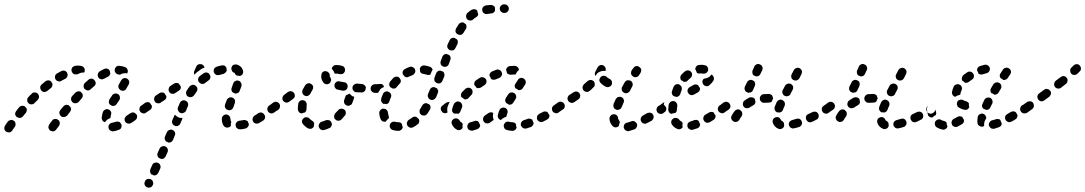

<svg xmlns="http://www.w3.org/2000/svg" viewBox="-40 -581 5025 889"><path d="M32 -7Q32 -13 28 -19Q25 -20 23 -22Q22 -23 21 -24Q15 -27 8 -25Q0 -23 -4 -18Q-12 -7 -17 1Q-21 8 -20 16Q-18 24 -11 29Q-4 33 4 32Q12 30 17 23Q21 16 29 6Q33 0 32 -7ZM237 -11Q237 -17 233 -23Q230 -24 228 -26Q227 -27 225 -29Q223 -30 220 -30Q217 -31 214 -30Q210 -30 207 -28Q203 -26 201 -22L188 -5Q186 -2 185 2Q184 6 184 10Q185 14 187 17Q189 21 192 23Q199 28 207 27Q215 26 220 19L233 2Q237 -4 237 -11ZM521 11Q524 4 523 -3Q522 -4 522 -5Q519 -8 518 -12Q516 -14 515 -15Q513 -16 511 -17Q508 -18 504 -18Q500 -19 496 -17Q487 -14 481 -13Q477 -13 473 -11Q470 -9 467 -6Q464 -3 463 1Q462 5 462 9Q463 17 469 22Q476 28 484 27Q496 26 510 20Q518 18 521 11ZM594 -35Q596 -41 594 -48Q592 -50 591 -52Q589 -53 588 -55Q586 -57 584 -58Q581 -60 579 -60Q575 -61 571 -60Q567 -59 564 -57Q554 -50 546 -45Q543 -43 541 -39Q538 -36 537 -32Q537 -28 537 -24Q538 -21 540 -17Q545 -10 553 -9Q561 -7 568 -12Q576 -17 586 -24Q592 -28 594 -35ZM432 -29Q430 -33 431 -37Q432 -48 436 -61Q437 -65 440 -68Q442 -71 446 -73Q449 -75 453 -76Q457 -76 461 -75Q469 -72 473 -65Q477 -58 474 -50Q472 -41 471 -34Q467 -33 463 -31Q455 -27 450 -20Q448 -18 446 -15Q443 -16 440 -18Q437 -19 435 -22Q433 -25 432 -29ZM84 -71Q85 -78 80 -83Q78 -85 76 -87Q75 -88 74 -89Q68 -92 61 -91Q54 -90 49 -85Q42 -76 35 -67Q30 -61 30 -53Q31 -45 38 -39Q41 -37 45 -36Q48 -35 52 -35Q56 -35 60 -37Q63 -39 66 -42Q73 -50 80 -59Q84 -64 84 -71ZM289 -75Q289 -82 285 -87Q283 -89 280 -91Q279 -92 278 -94Q275 -95 272 -95Q270 -96 267 -96Q263 -95 259 -93Q256 -91 253 -88L240 -72Q234 -65 235 -57Q236 -49 242 -43Q249 -38 257 -39Q265 -40 271 -46L284 -63Q288 -68 289 -75ZM647 -74Q648 -82 643 -88Q641 -92 638 -94Q634 -96 630 -97Q627 -97 623 -97Q619 -96 616 -93L614 -92Q607 -88 606 -79Q604 -71 609 -64Q611 -61 615 -59Q618 -57 622 -56Q626 -56 630 -56Q634 -57 637 -60L638 -61Q645 -65 647 -74ZM467 -121 479 -139Q483 -146 492 -148Q500 -149 507 -145Q514 -140 515 -132Q517 -124 512 -117L500 -99Q497 -94 491 -92Q485 -89 479 -91Q475 -94 470 -96Q464 -101 464 -108Q463 -115 467 -121ZM139 -126Q141 -129 141 -133Q141 -136 140 -138Q139 -141 138 -143Q136 -145 134 -148Q133 -149 132 -150Q130 -151 127 -152Q124 -153 121 -153Q117 -153 113 -152Q109 -150 107 -147Q99 -140 91 -131Q88 -128 87 -125Q86 -121 86 -117Q86 -113 87 -109Q89 -106 92 -103Q95 -100 98 -99Q102 -97 106 -98Q110 -98 114 -99Q117 -101 120 -104Q128 -112 135 -119Q138 -122 139 -126ZM342 -132Q344 -135 343 -139Q343 -142 343 -144Q342 -147 340 -149Q338 -151 336 -153Q335 -155 334 -156Q328 -159 321 -158Q314 -157 309 -152Q301 -144 294 -136Q291 -133 290 -129Q289 -125 289 -121Q289 -117 291 -114Q293 -110 295 -108Q302 -102 310 -103Q318 -103 324 -109Q331 -117 338 -125Q341 -128 342 -132ZM202 -184Q204 -190 202 -196Q199 -199 197 -203Q197 -203 197 -204Q191 -209 184 -209Q176 -209 171 -205Q162 -198 153 -190Q147 -185 146 -177Q146 -169 151 -162Q156 -156 165 -155Q173 -155 179 -160Q187 -167 195 -173Q201 -177 202 -184ZM521 -209Q525 -216 533 -219Q541 -221 548 -217Q552 -215 554 -212Q557 -209 558 -205Q559 -201 558 -197Q558 -193 556 -190Q551 -180 545 -171Q542 -164 535 -162Q529 -159 522 -162Q521 -163 519 -163Q516 -165 514 -167Q509 -171 508 -178Q507 -185 511 -191Q516 -200 521 -209ZM401 -188Q403 -191 403 -195Q403 -198 403 -200Q402 -202 401 -204Q398 -208 396 -212Q396 -212 395 -212Q390 -217 383 -217Q375 -217 370 -212Q362 -205 353 -197Q350 -194 349 -191Q347 -187 347 -183Q347 -179 348 -175Q349 -172 352 -169Q358 -163 366 -162Q374 -162 380 -168Q388 -175 396 -182Q399 -184 401 -188ZM262 -216Q266 -218 268 -221Q271 -224 272 -228Q273 -230 273 -232Q273 -234 273 -237Q271 -241 270 -246Q265 -252 258 -254Q251 -255 244 -252Q236 -248 226 -242L224 -241Q217 -237 215 -229Q213 -221 217 -214Q221 -207 229 -205Q237 -202 244 -206L246 -208Q254 -212 262 -216ZM443 -217Q439 -215 435 -214Q431 -213 428 -214Q424 -215 420 -217Q417 -220 415 -223Q411 -230 413 -238Q415 -246 422 -251Q433 -257 443 -262Q450 -265 457 -263Q464 -261 468 -254Q469 -249 470 -244Q471 -243 471 -241Q470 -236 467 -232Q464 -228 460 -226Q452 -222 443 -217ZM496 -243Q490 -250 491 -258Q492 -266 498 -272Q504 -277 513 -276Q528 -275 540 -270Q543 -269 546 -266Q549 -263 550 -259Q552 -256 552 -252Q552 -248 550 -244Q550 -243 550 -242Q549 -241 549 -241Q546 -241 544 -242Q535 -243 526 -240Q521 -239 516 -235Q513 -236 509 -236Q501 -237 496 -243ZM299 -240Q293 -245 291 -253Q290 -261 294 -268Q299 -274 307 -276Q325 -279 338 -275Q346 -273 350 -266Q354 -259 352 -251Q351 -249 351 -247Q350 -246 349 -245Q345 -245 341 -245Q332 -244 325 -240Q322 -239 320 -237Q318 -237 314 -237Q306 -235 299 -240Z M630 275Q633 283 641 286Q644 288 648 288Q652 288 656 287Q660 285 663 283Q666 280 667 276L668 275Q671 268 668 260Q665 252 658 249Q650 246 642 248Q634 251 631 259V260Q627 267 630 275ZM655 210Q655 206 656 203L665 183Q668 175 676 173Q684 170 691 173Q699 176 702 184Q705 192 702 199L693 219Q690 225 684 229Q678 232 671 231Q669 229 667 228Q664 227 662 227Q660 225 658 223Q657 221 656 218Q654 214 655 210ZM690 127 699 107Q702 100 710 97Q718 94 725 97Q733 100 736 108Q739 116 736 123L727 143Q724 149 718 153Q712 156 705 155Q703 153 701 152Q698 151 696 151Q691 146 689 140Q687 133 690 127ZM724 51 733 31Q735 28 737 25Q740 22 744 21Q748 19 752 19Q756 19 759 21Q767 24 770 32Q773 40 769 47L761 67Q758 73 752 77Q746 80 739 79Q737 77 735 76Q732 75 730 75Q725 70 723 64Q721 57 724 51ZM1108 6Q1113 0 1112 -8Q1109 -12 1108 -18Q1107 -19 1106 -20Q1104 -21 1103 -22Q1100 -24 1096 -25Q1092 -26 1088 -25Q1079 -23 1069 -22Q1060 -21 1055 -14Q1050 -8 1051 0Q1052 4 1053 8Q1055 11 1059 14Q1062 16 1065 17Q1069 18 1073 18Q1085 17 1097 14Q1104 12 1108 6ZM1017 9Q1013 10 1009 10Q1005 9 1002 7Q998 5 996 2Q987 -11 987 -31Q987 -39 993 -45Q999 -51 1007 -51Q1011 -51 1015 -49Q1018 -47 1021 -45Q1024 -42 1025 -38Q1027 -34 1027 -30Q1027 -27 1028 -24Q1028 -22 1028 -22Q1029 -21 1030 -19Q1031 -18 1031 -17Q1030 -15 1030 -13Q1028 -6 1029 2Q1028 3 1027 4Q1025 5 1024 6Q1021 9 1017 9ZM758 -25 767 -45Q768 -46 768 -47Q769 -49 770 -50Q772 -48 774 -46Q780 -40 788 -37Q795 -34 803 -35Q804 -35 805 -35Q805 -33 804 -31Q804 -30 803 -28L795 -9Q793 -5 790 -2Q787 0 783 2Q781 3 778 3Q776 3 773 3Q771 2 769 1Q766 -1 764 -1Q759 -6 757 -12Q755 -19 758 -25ZM1187 -34Q1189 -41 1186 -47Q1184 -49 1183 -51Q1182 -53 1180 -55Q1178 -57 1176 -58Q1174 -59 1171 -60Q1167 -60 1163 -60Q1159 -59 1156 -57Q1147 -50 1139 -46Q1136 -44 1133 -40Q1131 -37 1130 -33Q1129 -30 1129 -26Q1130 -22 1132 -18Q1134 -15 1137 -12Q1140 -10 1144 -9Q1148 -8 1152 -9Q1156 -9 1159 -11Q1168 -16 1179 -23Q1185 -27 1187 -34ZM1236 -66Q1238 -70 1239 -74Q1239 -78 1239 -81Q1238 -85 1235 -89Q1231 -95 1222 -97Q1214 -98 1207 -93L1206 -92Q1203 -90 1201 -87Q1198 -83 1198 -79Q1197 -75 1198 -72Q1199 -68 1201 -64Q1206 -58 1214 -56Q1222 -55 1229 -60L1231 -61Q1234 -63 1236 -66ZM662 -81Q664 -86 663 -92Q660 -95 658 -99Q656 -102 654 -105Q649 -109 643 -108Q637 -108 632 -105L616 -93Q609 -89 607 -81Q606 -72 611 -66Q613 -62 616 -60Q620 -58 623 -57Q627 -57 631 -57Q635 -58 638 -61L655 -72Q660 -75 662 -81ZM831 -101Q830 -107 825 -111Q821 -113 817 -116Q817 -116 816 -116Q809 -118 803 -115Q796 -112 793 -105Q788 -95 784 -84Q781 -76 785 -69Q788 -61 796 -58Q804 -55 811 -59Q819 -62 822 -70Q825 -79 830 -89Q832 -95 831 -101ZM1001 -89Q1001 -93 1002 -97Q1006 -106 1010 -118Q1013 -125 1021 -129Q1028 -132 1036 -129Q1044 -126 1047 -119Q1050 -111 1047 -103Q1043 -92 1040 -83Q1038 -78 1033 -74Q1028 -71 1022 -70Q1017 -72 1011 -73Q1009 -74 1007 -77Q1004 -79 1003 -82Q1001 -85 1001 -89ZM729 -125Q731 -131 730 -137Q727 -140 725 -143Q723 -146 721 -150Q716 -153 710 -153Q704 -153 699 -150L682 -139Q675 -134 674 -126Q672 -118 677 -111Q681 -104 689 -103Q698 -101 704 -106L721 -117Q726 -120 729 -125ZM874 -167Q875 -173 871 -179Q867 -182 864 -185Q864 -186 864 -186Q858 -189 850 -188Q843 -186 838 -181Q831 -172 825 -162Q820 -155 822 -147Q823 -139 830 -134Q837 -130 845 -131Q853 -133 858 -139Q864 -148 870 -156Q874 -161 874 -167ZM796 -170Q798 -175 797 -181Q795 -184 793 -186Q790 -190 788 -194Q783 -197 777 -197Q771 -197 766 -194L749 -183Q743 -179 741 -170Q739 -162 744 -155Q748 -148 756 -147Q764 -145 771 -150L788 -161Q793 -164 796 -170ZM1040 -195Q1041 -198 1043 -201Q1046 -204 1050 -206Q1053 -208 1057 -208Q1061 -209 1065 -207Q1073 -205 1076 -197Q1080 -190 1078 -182Q1074 -173 1070 -161Q1069 -157 1066 -154Q1063 -151 1060 -150Q1057 -149 1054 -148Q1051 -148 1049 -148Q1046 -149 1044 -150Q1042 -151 1040 -152Q1034 -155 1032 -162Q1030 -169 1033 -175Q1037 -186 1040 -195ZM933 -218Q935 -223 934 -229Q931 -234 929 -239Q927 -241 924 -243Q921 -244 918 -245Q914 -246 910 -245Q906 -244 903 -242Q893 -235 884 -228Q881 -225 879 -222Q878 -218 877 -214Q877 -210 878 -207Q879 -203 882 -200Q884 -197 888 -195Q891 -193 895 -192Q899 -192 903 -193Q907 -194 910 -197Q918 -203 926 -209Q931 -212 933 -218ZM1047 -243Q1047 -243 1045 -244Q1037 -246 1034 -253Q1030 -261 1032 -269Q1034 -277 1042 -281Q1049 -284 1057 -282Q1067 -279 1075 -272Q1082 -265 1085 -255Q1086 -252 1086 -248Q1086 -244 1084 -240Q1083 -236 1080 -234Q1077 -231 1073 -230Q1072 -230 1072 -229Q1071 -229 1071 -229Q1064 -231 1057 -231Q1054 -233 1051 -235Q1049 -238 1047 -242Q1047 -243 1047 -243ZM1009 -266Q1006 -273 1000 -277Q993 -280 986 -278Q974 -276 963 -272Q955 -269 951 -262Q948 -254 950 -247Q952 -243 954 -240Q957 -237 960 -235Q964 -233 968 -233Q972 -233 976 -234Q985 -237 995 -239Q1000 -241 1004 -245Q1008 -249 1010 -254Q1009 -257 1009 -259Q1009 -263 1009 -266ZM860 -253 869 -273Q870 -276 873 -279Q876 -282 880 -283Q884 -285 888 -284Q892 -284 895 -283Q899 -281 902 -278Q904 -275 906 -272Q906 -271 906 -269Q907 -268 907 -267Q906 -267 905 -267Q897 -265 890 -260Q880 -253 870 -245Q865 -241 861 -235Q858 -239 858 -244Q858 -249 860 -253Z M1491 8Q1494 5 1495 1Q1497 -2 1497 -6Q1496 -10 1495 -13Q1492 -17 1490 -21Q1485 -25 1479 -25Q1474 -26 1468 -24Q1459 -20 1451 -18Q1443 -16 1439 -9Q1434 -1 1436 7Q1437 10 1440 14Q1442 17 1446 19Q1449 21 1453 22Q1457 22 1461 21Q1473 18 1485 12Q1489 11 1491 8ZM1408 11Q1405 14 1401 15Q1397 16 1393 15Q1389 15 1386 13Q1373 6 1364 -5Q1358 -11 1358 -19Q1359 -28 1365 -33Q1371 -39 1379 -38Q1388 -38 1393 -32Q1399 -26 1405 -22Q1409 -20 1411 -17Q1414 -14 1415 -10Q1414 -7 1414 -4Q1413 0 1413 4Q1413 5 1413 5Q1413 5 1413 5Q1411 9 1408 11ZM1561 -60Q1561 -68 1555 -73Q1551 -75 1548 -77Q1542 -79 1536 -77Q1530 -76 1526 -71Q1519 -63 1512 -56Q1510 -53 1508 -49Q1507 -46 1507 -42Q1507 -38 1508 -34Q1510 -30 1513 -28Q1518 -22 1527 -22Q1535 -22 1541 -28Q1549 -36 1557 -46Q1562 -52 1561 -60ZM1341 -100Q1342 -108 1348 -113Q1355 -118 1363 -117Q1371 -116 1376 -110Q1381 -103 1380 -95Q1379 -85 1379 -75Q1379 -71 1377 -67Q1375 -64 1373 -61Q1372 -61 1372 -61Q1372 -60 1372 -60Q1368 -60 1363 -58Q1361 -57 1358 -56Q1350 -56 1344 -62Q1339 -68 1339 -76Q1339 -88 1341 -100ZM1256 -85Q1258 -92 1255 -98Q1254 -100 1253 -101Q1252 -103 1251 -104Q1246 -109 1238 -110Q1231 -110 1225 -106Q1214 -98 1208 -93Q1201 -89 1199 -81Q1198 -72 1203 -66Q1205 -62 1208 -60Q1212 -58 1215 -57Q1219 -57 1223 -57Q1227 -58 1230 -61Q1237 -65 1249 -73Q1255 -78 1256 -85ZM1600 -130Q1600 -131 1600 -133Q1597 -134 1593 -135Q1586 -139 1580 -146Q1579 -147 1578 -148Q1576 -147 1575 -146Q1569 -142 1562 -140Q1561 -139 1561 -139Q1561 -138 1561 -138Q1558 -128 1554 -119Q1551 -111 1554 -104Q1557 -96 1565 -93Q1569 -91 1573 -91Q1577 -91 1580 -93Q1584 -95 1587 -97Q1590 -100 1591 -104Q1596 -115 1599 -127Q1600 -128 1600 -130ZM1325 -134Q1326 -141 1323 -148Q1322 -149 1321 -151Q1320 -152 1319 -153Q1314 -158 1307 -159Q1299 -159 1293 -155L1276 -142Q1269 -137 1268 -129Q1266 -121 1271 -114Q1276 -108 1284 -106Q1292 -105 1299 -110L1317 -123Q1323 -127 1325 -134ZM1373 -186Q1378 -193 1386 -195Q1394 -197 1401 -192Q1408 -188 1410 -180Q1411 -172 1407 -165Q1401 -156 1397 -147Q1394 -142 1389 -139Q1384 -136 1377 -136Q1373 -138 1369 -139Q1362 -143 1360 -151Q1358 -158 1361 -165Q1367 -176 1373 -186ZM1714 -157Q1720 -163 1720 -171Q1720 -175 1718 -179Q1717 -182 1714 -185Q1711 -188 1708 -189Q1704 -191 1700 -191H1696Q1688 -191 1682 -185Q1676 -179 1676 -171Q1676 -167 1677 -163Q1679 -160 1682 -157Q1685 -154 1688 -153Q1692 -151 1696 -151H1700Q1708 -151 1714 -157ZM1610 -154Q1602 -154 1597 -161Q1591 -167 1592 -175Q1592 -183 1599 -189Q1605 -194 1613 -194Q1624 -193 1635 -192Q1642 -192 1647 -187Q1653 -183 1654 -176Q1653 -173 1653 -171Q1653 -170 1653 -169Q1652 -161 1646 -157Q1640 -152 1633 -153Q1621 -153 1610 -154ZM1524 -166Q1516 -167 1512 -174Q1507 -181 1509 -190Q1510 -193 1512 -197Q1515 -200 1518 -202Q1521 -204 1525 -205Q1529 -205 1533 -204Q1543 -202 1554 -200Q1557 -200 1561 -198Q1564 -196 1567 -192Q1568 -190 1569 -187Q1570 -185 1570 -182Q1570 -180 1569 -177Q1569 -176 1569 -175Q1567 -168 1561 -164Q1554 -160 1547 -161Q1535 -163 1524 -166ZM1471 -191Q1463 -192 1458 -198Q1452 -206 1449 -215Q1446 -224 1448 -234Q1449 -243 1455 -248Q1462 -253 1470 -251Q1478 -250 1483 -243Q1488 -237 1487 -229Q1487 -227 1487 -226Q1488 -225 1489 -224Q1491 -221 1492 -217Q1494 -213 1493 -209Q1493 -209 1493 -209Q1493 -209 1493 -208Q1490 -203 1488 -197Q1488 -197 1487 -196Q1487 -196 1486 -196Q1480 -190 1471 -191ZM1509 -241Q1510 -241 1512 -240Q1514 -240 1516 -240H1518Q1525 -240 1532 -238Q1540 -236 1547 -239Q1554 -243 1557 -251Q1559 -259 1556 -266Q1552 -274 1544 -276Q1532 -280 1518 -280H1516Q1508 -280 1503 -275Q1497 -270 1496 -263Q1499 -260 1501 -257Q1507 -250 1509 -241Z M1779 21Q1771 19 1767 12Q1763 5 1765 -3Q1767 -11 1774 -15Q1781 -19 1789 -17Q1797 -15 1805 -15Q1809 -15 1813 -14Q1816 -12 1819 -9Q1820 -9 1820 -8Q1821 -8 1821 -7Q1821 -6 1821 -5Q1822 2 1825 8Q1824 15 1818 20Q1812 25 1805 25Q1791 25 1779 21ZM1899 -11Q1901 -14 1901 -18Q1902 -21 1901 -24Q1900 -27 1899 -30Q1899 -30 1898 -31Q1893 -34 1889 -39Q1884 -41 1879 -41Q1873 -40 1869 -37Q1862 -31 1854 -27Q1851 -25 1848 -22Q1846 -19 1845 -15Q1843 -12 1844 -8Q1844 -4 1846 0Q1850 7 1858 10Q1866 12 1873 8Q1884 3 1893 -5Q1897 -7 1899 -11ZM1716 -56Q1715 -64 1721 -71Q1726 -77 1734 -78Q1738 -78 1742 -77Q1746 -76 1749 -73Q1752 -71 1754 -67Q1756 -64 1756 -60Q1757 -52 1759 -45Q1760 -42 1761 -39Q1761 -36 1760 -33Q1754 -29 1750 -23Q1748 -21 1747 -18Q1739 -16 1732 -19Q1725 -23 1722 -30Q1717 -43 1716 -56ZM1953 -81Q1954 -85 1953 -89Q1952 -91 1951 -94Q1949 -96 1947 -98Q1945 -98 1944 -99Q1940 -101 1936 -103Q1930 -104 1925 -102Q1919 -99 1916 -94Q1911 -85 1906 -77Q1903 -74 1903 -70Q1902 -66 1903 -62Q1903 -58 1905 -55Q1908 -51 1911 -49Q1918 -45 1926 -46Q1934 -48 1939 -55Q1945 -64 1951 -74Q1953 -77 1953 -81ZM1733 -145Q1734 -149 1737 -152Q1740 -155 1743 -156Q1747 -158 1751 -158Q1755 -158 1759 -156Q1766 -153 1770 -146Q1773 -138 1770 -130Q1766 -122 1763 -112Q1762 -109 1760 -105Q1757 -102 1754 -101Q1753 -100 1751 -99Q1750 -99 1749 -99Q1748 -99 1748 -99Q1742 -101 1735 -100Q1729 -104 1726 -110Q1723 -117 1725 -124Q1728 -135 1733 -145ZM1989 -158Q1989 -162 1987 -165Q1986 -168 1985 -170Q1983 -172 1981 -173Q1979 -174 1976 -175Q1973 -176 1970 -178Q1963 -178 1958 -175Q1952 -171 1950 -165Q1946 -155 1942 -146Q1939 -139 1942 -131Q1945 -123 1952 -120Q1956 -118 1960 -118Q1964 -118 1968 -120Q1971 -121 1974 -124Q1977 -127 1979 -130Q1983 -140 1987 -150Q1989 -154 1989 -158ZM1720 -167Q1727 -174 1735 -177Q1736 -178 1738 -178Q1736 -182 1735 -186Q1732 -190 1727 -192Q1723 -193 1718 -192Q1709 -191 1700 -191Q1696 -191 1692 -189Q1689 -188 1686 -185Q1683 -182 1681 -179Q1680 -175 1680 -171Q1680 -163 1686 -157Q1692 -151 1700 -151Q1705 -151 1711 -151Q1711 -153 1712 -154Q1715 -161 1720 -167ZM1778 -171Q1780 -171 1781 -171Q1783 -170 1784 -171Q1788 -171 1792 -173Q1795 -175 1797 -178Q1803 -186 1810 -193Q1816 -199 1816 -207Q1815 -215 1809 -221Q1803 -227 1795 -226Q1787 -226 1781 -220Q1773 -212 1766 -203Q1762 -197 1762 -190Q1762 -183 1767 -178Q1767 -177 1767 -177Q1773 -175 1778 -171ZM2018 -235Q2018 -239 2016 -243Q2015 -245 2014 -247Q2012 -248 2010 -250Q2007 -251 2004 -252Q2001 -253 1999 -254Q1992 -255 1987 -251Q1981 -247 1979 -241L1972 -222Q1970 -218 1971 -214Q1971 -210 1972 -206Q1974 -203 1977 -200Q1980 -197 1984 -196Q1991 -193 1999 -196Q2006 -200 2009 -208L2017 -227Q2018 -231 2018 -235ZM1856 -271Q1864 -274 1871 -270Q1879 -267 1882 -259Q1883 -255 1883 -251Q1883 -247 1881 -244Q1879 -240 1877 -238Q1874 -235 1870 -233Q1862 -230 1853 -226Q1848 -223 1843 -223Q1838 -224 1833 -227Q1830 -232 1825 -237Q1825 -237 1825 -237Q1823 -244 1825 -251Q1828 -258 1834 -261Q1845 -267 1856 -271ZM1944 -234Q1940 -233 1937 -235Q1929 -237 1920 -239Q1916 -239 1913 -241Q1909 -243 1907 -246Q1906 -247 1906 -248Q1906 -248 1905 -249Q1905 -250 1905 -251Q1905 -258 1904 -264Q1906 -271 1912 -275Q1918 -279 1926 -278Q1939 -276 1950 -272Q1955 -271 1958 -267Q1962 -263 1963 -258Q1960 -254 1958 -249L1953 -236Q1953 -236 1953 -236Q1952 -236 1952 -235Q1948 -234 1944 -234ZM2046 -316Q2045 -322 2040 -326Q2036 -327 2033 -329Q2031 -330 2028 -331Q2022 -332 2016 -328Q2011 -325 2008 -318L2001 -299Q1998 -291 2001 -283Q2004 -276 2012 -273Q2020 -270 2027 -273Q2035 -276 2038 -284L2045 -304Q2048 -310 2046 -316ZM2080 -385Q2080 -389 2079 -393Q2078 -395 2077 -397Q2076 -398 2074 -400Q2070 -401 2067 -404Q2065 -405 2063 -406Q2061 -406 2058 -406Q2056 -406 2053 -405Q2049 -404 2046 -401Q2044 -399 2042 -395Q2037 -386 2033 -376Q2029 -368 2032 -360Q2035 -353 2042 -349Q2050 -346 2058 -348Q2065 -351 2069 -359Q2073 -368 2078 -377Q2079 -381 2080 -385ZM2120 -457Q2120 -464 2117 -469Q2112 -471 2108 -476Q2107 -476 2107 -476Q2100 -479 2094 -476Q2087 -474 2084 -469Q2078 -460 2072 -450Q2068 -443 2069 -435Q2071 -427 2078 -423Q2086 -418 2094 -420Q2102 -422 2106 -429Q2111 -438 2117 -446Q2120 -451 2120 -457ZM2170 -506Q2173 -509 2174 -513Q2174 -514 2174 -515Q2174 -516 2174 -517Q2171 -523 2170 -530Q2170 -530 2170 -531Q2166 -537 2158 -538Q2151 -539 2144 -536Q2133 -529 2123 -520Q2118 -514 2118 -506Q2118 -497 2123 -492Q2129 -486 2138 -486Q2146 -486 2152 -492Q2157 -497 2164 -501Q2168 -503 2170 -506ZM2215 -516Q2207 -515 2200 -520Q2194 -525 2193 -533Q2192 -537 2193 -541Q2194 -545 2196 -548Q2199 -551 2202 -553Q2206 -555 2209 -556Q2220 -557 2231 -558Q2238 -559 2244 -555Q2250 -552 2252 -546Q2252 -543 2252 -541Q2252 -537 2252 -533Q2251 -527 2246 -523Q2241 -519 2235 -519Q2224 -518 2215 -516ZM2310 -527Q2316 -533 2316 -541Q2316 -549 2310 -555Q2304 -561 2296 -561H2294Q2286 -561 2280 -555Q2274 -549 2274 -541Q2274 -533 2280 -527Q2286 -521 2294 -521H2296Q2304 -521 2310 -527Z M2307 21Q2299 19 2295 12Q2291 4 2293 -3Q2294 -7 2297 -10Q2299 -14 2303 -16Q2306 -17 2310 -18Q2314 -18 2318 -17Q2324 -15 2333 -15Q2337 -15 2340 -14Q2344 -12 2347 -9Q2347 -9 2348 -8Q2349 -7 2349 -6Q2349 0 2351 7Q2351 8 2352 10Q2350 16 2345 21Q2339 25 2332 25Q2319 24 2307 21ZM2180 9Q2184 4 2183 -3Q2182 -4 2181 -6Q2178 -11 2176 -17Q2175 -18 2174 -18Q2173 -19 2172 -20Q2168 -21 2164 -22Q2160 -22 2156 -20Q2148 -17 2139 -15Q2135 -15 2132 -12Q2129 -10 2127 -7Q2125 -3 2124 1Q2123 5 2124 8Q2126 17 2133 21Q2140 25 2148 24Q2159 21 2170 17Q2176 15 2180 9ZM2053 -5Q2049 -12 2052 -20Q2055 -28 2063 -31Q2066 -33 2070 -33Q2074 -33 2078 -32Q2082 -30 2085 -27Q2088 -25 2089 -21Q2090 -19 2091 -18Q2092 -17 2094 -16Q2097 -15 2099 -12Q2101 -10 2103 -7Q2102 -5 2102 -3Q2101 4 2102 11Q2098 18 2090 21Q2082 23 2075 19Q2060 11 2053 -5ZM2424 3Q2427 0 2429 -3Q2430 -5 2430 -8Q2431 -10 2431 -12Q2429 -14 2428 -17Q2426 -21 2425 -26Q2421 -30 2415 -31Q2409 -33 2404 -31Q2395 -27 2386 -25Q2378 -22 2374 -15Q2370 -8 2372 0Q2374 4 2376 7Q2379 10 2382 12Q2386 14 2390 14Q2394 15 2397 14Q2407 11 2418 7Q2421 6 2424 3ZM2228 -13Q2224 -10 2220 -10Q2216 -9 2213 -10Q2209 -10 2205 -13Q2202 -15 2200 -18Q2195 -25 2197 -33Q2198 -41 2205 -46Q2213 -51 2221 -57Q2225 -60 2231 -61Q2237 -62 2242 -59Q2243 -57 2244 -56Q2243 -54 2243 -52Q2241 -44 2243 -36Q2244 -31 2246 -26Q2246 -26 2246 -26Q2245 -25 2245 -25Q2236 -18 2228 -13ZM2502 -36Q2505 -42 2504 -48Q2502 -50 2501 -52Q2498 -57 2496 -61Q2494 -62 2493 -63Q2491 -64 2490 -64Q2486 -65 2482 -65Q2478 -65 2475 -63Q2466 -58 2457 -54Q2454 -52 2451 -49Q2448 -46 2447 -42Q2446 -38 2446 -34Q2446 -30 2448 -27Q2452 -19 2460 -17Q2468 -14 2475 -18Q2484 -23 2494 -28Q2499 -31 2502 -36ZM2265 -40Q2264 -44 2265 -48Q2267 -58 2272 -70Q2274 -74 2276 -77Q2279 -80 2283 -81Q2286 -83 2290 -83Q2294 -83 2298 -82Q2306 -79 2309 -71Q2312 -63 2309 -56Q2306 -47 2304 -40Q2298 -39 2292 -35Q2284 -31 2279 -25Q2276 -26 2273 -28Q2270 -30 2268 -33Q2266 -36 2265 -40ZM2053 -70Q2053 -74 2054 -78Q2057 -89 2062 -100Q2066 -107 2074 -110Q2081 -113 2089 -109Q2096 -106 2099 -98Q2102 -90 2099 -83Q2095 -74 2092 -66Q2091 -62 2088 -59Q2086 -56 2082 -54Q2082 -54 2082 -54Q2082 -54 2082 -54Q2076 -56 2069 -55Q2066 -55 2063 -55Q2061 -56 2059 -58Q2057 -60 2055 -63Q2053 -66 2053 -70ZM2556 -74Q2557 -82 2552 -88Q2550 -92 2547 -94Q2543 -96 2539 -97Q2536 -97 2532 -97Q2528 -96 2525 -93H2524Q2521 -91 2519 -87Q2516 -84 2516 -80Q2515 -76 2516 -72Q2517 -68 2519 -65Q2521 -62 2525 -60Q2528 -58 2532 -57Q2536 -56 2540 -57Q2544 -58 2547 -60V-61Q2554 -65 2556 -74ZM2010 -60Q2007 -62 2005 -66Q2000 -72 2001 -81Q2003 -89 2010 -93Q2016 -98 2025 -105Q2028 -107 2032 -108Q2036 -109 2040 -109Q2040 -109 2041 -109Q2041 -109 2042 -109Q2036 -97 2032 -85Q2030 -77 2031 -69Q2031 -65 2032 -60Q2029 -58 2025 -57Q2021 -57 2017 -57Q2014 -58 2010 -60ZM2313 -144Q2318 -151 2326 -153Q2334 -154 2341 -150Q2344 -148 2347 -144Q2349 -141 2350 -137Q2350 -133 2350 -129Q2349 -126 2347 -122Q2341 -113 2336 -105Q2334 -102 2331 -100Q2328 -97 2324 -97Q2322 -96 2321 -96Q2319 -96 2317 -96Q2312 -100 2307 -102Q2305 -103 2304 -104Q2300 -109 2299 -115Q2299 -121 2302 -127Q2307 -135 2313 -144ZM2115 -170Q2121 -175 2129 -175Q2137 -175 2143 -169Q2149 -163 2148 -155Q2148 -146 2142 -141Q2135 -134 2129 -127Q2126 -123 2121 -122Q2116 -120 2111 -121Q2105 -126 2099 -130Q2098 -130 2097 -130Q2094 -136 2094 -142Q2095 -149 2099 -154Q2107 -162 2115 -170ZM2347 -194 2358 -211Q2362 -218 2370 -220Q2378 -222 2385 -217Q2392 -213 2394 -205Q2396 -196 2391 -189L2380 -172Q2377 -167 2371 -165Q2366 -163 2360 -164Q2357 -167 2353 -169Q2350 -171 2347 -172Q2343 -177 2343 -183Q2343 -189 2347 -194ZM2182 -221Q2189 -225 2197 -223Q2205 -221 2210 -214Q2214 -207 2212 -199Q2210 -191 2203 -187Q2195 -181 2187 -176Q2182 -173 2176 -173Q2171 -172 2166 -175Q2163 -180 2159 -185Q2158 -186 2156 -187Q2155 -194 2157 -200Q2159 -206 2164 -209Q2173 -215 2182 -221ZM2258 -258Q2265 -261 2273 -257Q2280 -254 2283 -246Q2285 -243 2285 -239Q2285 -235 2283 -231Q2281 -227 2278 -225Q2276 -222 2272 -220Q2263 -217 2254 -213Q2249 -211 2243 -212Q2238 -212 2233 -216Q2232 -221 2229 -226Q2228 -228 2226 -230Q2226 -236 2229 -242Q2232 -247 2238 -250Q2248 -254 2258 -258ZM2337 -236Q2332 -236 2325 -235Q2321 -235 2318 -236Q2314 -237 2311 -239Q2310 -240 2309 -241Q2308 -242 2307 -243Q2307 -249 2304 -254Q2304 -256 2303 -258Q2304 -264 2309 -269Q2313 -274 2320 -275Q2329 -276 2337 -276Q2341 -276 2344 -276Q2351 -276 2357 -270Q2362 -265 2363 -257Q2363 -257 2363 -257Q2356 -252 2352 -245Q2350 -241 2347 -236Q2346 -236 2345 -236Q2343 -236 2342 -236Q2340 -236 2337 -236Z M2908 7Q2912 0 2909 -8Q2907 -12 2904 -14Q2902 -17 2898 -19Q2894 -21 2890 -21Q2886 -21 2883 -19Q2872 -15 2864 -13Q2856 -12 2851 -5Q2847 2 2848 10Q2849 14 2852 18Q2854 21 2857 23Q2860 25 2864 26Q2868 27 2872 26Q2883 23 2897 18Q2905 15 2908 7ZM2816 8Q2812 9 2808 9Q2804 8 2801 6Q2797 4 2795 1Q2790 -5 2787 -11Q2786 -14 2785 -16Q2782 -23 2782 -32Q2782 -40 2788 -46Q2794 -52 2802 -52Q2806 -52 2810 -51Q2813 -49 2816 -47Q2819 -44 2821 -40Q2822 -36 2822 -33Q2822 -32 2822 -31Q2823 -31 2823 -30Q2823 -29 2823 -29Q2823 -29 2824 -28Q2825 -26 2826 -24Q2828 -21 2829 -19Q2830 -17 2830 -14Q2827 -8 2826 -1Q2826 1 2826 2Q2825 3 2824 3Q2824 4 2823 4Q2820 7 2816 8ZM2986 -35Q2988 -43 2984 -50Q2982 -53 2979 -56Q2975 -58 2972 -59Q2968 -60 2964 -59Q2960 -59 2956 -57Q2946 -51 2937 -46Q2930 -42 2927 -34Q2925 -26 2929 -18Q2931 -15 2934 -12Q2937 -10 2941 -9Q2945 -8 2949 -8Q2953 -9 2956 -11Q2966 -16 2977 -22Q2984 -27 2986 -35ZM3042 -66Q3044 -70 3045 -73Q3045 -77 3045 -81Q3044 -85 3041 -88Q3037 -95 3029 -97Q3020 -98 3014 -93L3008 -90Q3005 -88 3003 -84Q3001 -81 3000 -77Q2999 -73 3000 -69Q3001 -65 3003 -62Q3008 -55 3016 -54Q3024 -52 3031 -57L3036 -61Q3040 -63 3042 -66ZM2575 -86Q2576 -95 2572 -101Q2569 -105 2566 -107Q2563 -109 2559 -110Q2555 -110 2551 -110Q2547 -109 2544 -107L2525 -93Q2521 -91 2519 -88Q2517 -85 2516 -81Q2516 -77 2516 -73Q2517 -69 2520 -66Q2524 -59 2532 -57Q2540 -56 2547 -61L2566 -74Q2573 -78 2575 -86ZM2800 -93Q2800 -89 2801 -85Q2803 -81 2805 -78Q2808 -76 2812 -74Q2815 -72 2819 -72Q2823 -72 2827 -74Q2831 -75 2834 -78Q2837 -81 2838 -84Q2842 -94 2847 -105Q2851 -112 2848 -120Q2845 -128 2838 -131Q2834 -133 2830 -133Q2826 -133 2823 -132Q2819 -131 2816 -128Q2813 -125 2811 -122Q2806 -110 2801 -100Q2800 -97 2800 -93ZM2646 -134Q2648 -142 2643 -149Q2641 -152 2638 -154Q2634 -157 2631 -157Q2627 -158 2623 -157Q2619 -156 2616 -154L2596 -141Q2593 -139 2591 -136Q2589 -133 2588 -129Q2587 -125 2588 -121Q2589 -117 2591 -114Q2593 -110 2597 -108Q2600 -106 2604 -105Q2608 -104 2612 -105Q2615 -106 2619 -108L2638 -121Q2645 -126 2646 -134ZM2839 -164Q2841 -156 2849 -152Q2852 -150 2856 -149Q2860 -149 2864 -150Q2868 -151 2871 -154Q2874 -156 2876 -159L2887 -180Q2891 -187 2889 -195Q2887 -203 2880 -207Q2876 -209 2872 -209Q2868 -210 2864 -209Q2860 -208 2857 -205Q2854 -203 2852 -199L2841 -179Q2837 -172 2839 -164ZM2713 -183Q2714 -187 2714 -191Q2714 -195 2713 -198Q2711 -202 2709 -205Q2706 -208 2702 -209Q2698 -211 2694 -211Q2691 -211 2687 -209Q2683 -208 2680 -205Q2673 -198 2664 -191Q2658 -185 2657 -177Q2657 -169 2662 -162Q2665 -159 2668 -158Q2672 -156 2676 -155Q2680 -155 2683 -156Q2687 -158 2690 -160Q2700 -168 2708 -177Q2711 -179 2713 -183ZM2781 -179Q2774 -176 2766 -179Q2751 -186 2741 -197Q2735 -203 2735 -211Q2736 -219 2742 -225Q2748 -231 2756 -230Q2764 -230 2770 -224Q2775 -219 2782 -216Q2786 -214 2789 -211Q2791 -208 2793 -205Q2793 -204 2793 -203Q2794 -202 2794 -201Q2794 -200 2793 -198Q2793 -195 2794 -192Q2793 -191 2793 -191Q2793 -190 2792 -189Q2789 -182 2781 -179ZM2885 -256Q2886 -258 2888 -260Q2890 -263 2893 -266Q2897 -273 2905 -275Q2914 -276 2920 -271Q2927 -267 2929 -259Q2930 -251 2926 -244Q2923 -240 2919 -233Q2915 -226 2907 -224Q2898 -222 2891 -227Q2888 -229 2886 -232Q2883 -235 2882 -239Q2882 -242 2882 -246Q2882 -250 2884 -253Q2885 -255 2885 -256ZM2727 -269Q2731 -276 2738 -279Q2746 -282 2754 -278Q2757 -276 2760 -273Q2762 -270 2764 -266Q2765 -263 2765 -259Q2765 -256 2763 -252Q2760 -253 2757 -253Q2748 -253 2740 -250Q2732 -247 2726 -242Q2721 -236 2717 -229Q2714 -234 2714 -239Q2714 -245 2717 -250Q2722 -259 2727 -269Z M3199 5Q3202 -1 3202 -7Q3200 -9 3199 -11Q3197 -16 3195 -21Q3194 -22 3193 -23Q3191 -23 3190 -24Q3187 -26 3183 -26Q3179 -26 3175 -25Q3166 -21 3158 -19Q3154 -18 3151 -16Q3147 -13 3145 -10Q3143 -7 3143 -3Q3142 1 3143 5Q3144 9 3146 12Q3149 15 3152 17Q3156 19 3159 20Q3163 21 3167 20Q3178 17 3189 13Q3195 11 3199 5ZM3102 18Q3098 17 3094 15Q3081 9 3072 -3Q3067 -10 3068 -18Q3069 -26 3076 -31Q3082 -36 3090 -35Q3099 -34 3104 -28Q3107 -23 3112 -20Q3115 -19 3118 -16Q3120 -14 3121 -11Q3121 -8 3120 -5Q3119 1 3121 8Q3119 11 3116 13Q3113 16 3109 17Q3106 18 3102 18ZM3270 -32Q3272 -35 3273 -39Q3273 -41 3273 -43Q3273 -45 3273 -47Q3271 -50 3269 -52Q3266 -56 3265 -60Q3260 -63 3254 -63Q3248 -63 3243 -60Q3234 -55 3226 -50Q3222 -48 3220 -45Q3218 -42 3217 -38Q3216 -34 3216 -30Q3217 -26 3219 -23Q3221 -19 3224 -17Q3227 -14 3231 -13Q3235 -12 3239 -13Q3243 -13 3246 -15Q3255 -20 3264 -26Q3267 -28 3270 -32ZM3056 -96Q3058 -104 3064 -109Q3071 -114 3079 -113Q3087 -112 3092 -105Q3097 -98 3096 -90Q3095 -81 3094 -72Q3094 -68 3092 -64Q3090 -60 3087 -58Q3082 -58 3076 -56Q3072 -55 3069 -54Q3062 -55 3058 -61Q3054 -67 3054 -74Q3055 -84 3056 -96ZM3324 -74Q3325 -82 3320 -88Q3318 -92 3315 -94Q3311 -96 3307 -97Q3304 -97 3300 -97Q3296 -96 3293 -93H3292Q3289 -91 3287 -87Q3285 -84 3284 -80Q3283 -76 3284 -72Q3285 -69 3287 -65Q3290 -62 3293 -60Q3296 -58 3300 -57Q3304 -56 3308 -57Q3312 -58 3315 -60V-61Q3322 -65 3324 -74ZM3036 -108Q3035 -107 3033 -107Q3032 -106 3031 -105Q3022 -99 3014 -93Q3007 -89 3005 -81Q3004 -72 3009 -66Q3013 -59 3020 -58Q3027 -56 3034 -59Q3031 -67 3032 -75Q3032 -87 3034 -99Q3035 -104 3036 -108ZM3093 -132Q3099 -133 3104 -137Q3108 -141 3110 -146Q3112 -155 3116 -163Q3117 -167 3117 -171Q3117 -175 3116 -179Q3114 -182 3111 -185Q3108 -188 3105 -190Q3097 -193 3089 -190Q3082 -186 3079 -179Q3074 -168 3071 -157Q3069 -151 3072 -145Q3074 -139 3079 -136Q3081 -136 3082 -135Q3088 -134 3093 -132ZM3199 -161Q3202 -167 3201 -174Q3200 -174 3200 -175Q3195 -180 3193 -186Q3188 -190 3182 -190Q3177 -191 3172 -188L3154 -178Q3150 -176 3148 -173Q3145 -170 3144 -166Q3143 -162 3143 -158Q3144 -154 3146 -151Q3150 -144 3158 -141Q3165 -139 3173 -143L3191 -153Q3196 -156 3199 -161ZM3265 -222Q3263 -230 3256 -235Q3255 -235 3255 -235Q3254 -235 3254 -236Q3249 -229 3243 -224Q3235 -220 3227 -218Q3223 -217 3220 -217Q3213 -212 3212 -204Q3212 -196 3217 -189Q3222 -183 3231 -182Q3239 -181 3245 -187Q3257 -197 3263 -207Q3267 -214 3265 -222ZM3132 -251Q3139 -256 3147 -255Q3155 -254 3160 -248Q3163 -245 3164 -241Q3165 -237 3164 -233Q3164 -229 3162 -226Q3160 -222 3157 -220Q3150 -214 3144 -208Q3141 -205 3138 -203Q3134 -202 3130 -202Q3129 -202 3128 -202Q3127 -202 3126 -202Q3121 -207 3113 -210Q3113 -210 3113 -211Q3109 -216 3110 -223Q3110 -230 3115 -235Q3123 -244 3132 -251ZM3189 -278Q3192 -280 3196 -280Q3202 -281 3208 -281Q3216 -281 3223 -279Q3231 -278 3236 -271Q3240 -264 3239 -256Q3237 -248 3230 -243Q3223 -239 3215 -240Q3212 -241 3208 -241Q3205 -241 3201 -241Q3197 -240 3193 -241Q3189 -242 3186 -245Q3186 -246 3185 -248Q3183 -255 3179 -261Q3179 -264 3180 -267Q3181 -270 3183 -272Q3185 -276 3189 -278Z M3586 11Q3583 14 3579 15Q3575 17 3571 17Q3567 17 3564 15Q3554 11 3548 4Q3541 -3 3538 -13Q3536 -21 3539 -28Q3543 -35 3551 -38Q3555 -39 3559 -39Q3563 -39 3566 -37Q3570 -35 3572 -32Q3575 -29 3576 -25Q3577 -24 3577 -23Q3578 -22 3580 -22Q3583 -20 3586 -17Q3589 -14 3590 -10Q3590 -4 3591 2Q3591 3 3590 3Q3590 4 3590 5Q3588 8 3586 11ZM3671 -2Q3675 -8 3673 -16Q3673 -16 3673 -17Q3671 -20 3670 -23Q3669 -25 3667 -27Q3665 -29 3663 -30Q3659 -32 3655 -32Q3651 -32 3648 -31Q3637 -28 3628 -25Q3620 -23 3615 -16Q3611 -9 3613 -1Q3614 3 3617 6Q3619 9 3622 11Q3626 13 3630 14Q3634 14 3637 13Q3648 11 3660 7Q3667 5 3671 -2ZM3746 -31Q3749 -34 3750 -38Q3751 -41 3751 -44Q3751 -48 3750 -51Q3750 -51 3750 -51Q3748 -54 3746 -58Q3742 -63 3735 -64Q3728 -65 3722 -62Q3712 -58 3703 -53Q3695 -50 3692 -42Q3690 -34 3693 -27Q3697 -19 3704 -16Q3712 -13 3720 -17Q3730 -21 3740 -27Q3744 -28 3746 -31ZM3397 -54Q3397 -60 3394 -65Q3390 -68 3387 -72Q3380 -76 3373 -74Q3365 -72 3361 -66Q3354 -57 3348 -46Q3344 -39 3346 -31Q3349 -23 3356 -19Q3359 -17 3363 -16Q3367 -16 3371 -17Q3375 -18 3378 -20Q3381 -23 3383 -26Q3388 -35 3394 -43Q3397 -48 3397 -54ZM3808 -74Q3809 -82 3804 -89Q3799 -95 3791 -97Q3783 -98 3776 -93Q3775 -92 3774 -91Q3767 -87 3765 -79Q3764 -71 3768 -64Q3771 -60 3774 -58Q3777 -56 3781 -55Q3785 -54 3789 -55Q3793 -56 3796 -58Q3798 -60 3800 -61Q3806 -66 3808 -74ZM3339 -79Q3341 -82 3342 -86Q3342 -89 3342 -92Q3341 -96 3340 -98Q3339 -99 3339 -100Q3337 -102 3335 -105Q3330 -109 3323 -110Q3316 -110 3310 -106L3293 -93Q3286 -89 3284 -80Q3283 -72 3288 -66Q3290 -62 3293 -60Q3297 -58 3301 -57Q3304 -57 3308 -57Q3312 -58 3315 -61L3333 -73Q3337 -76 3339 -79ZM3556 -108Q3558 -111 3561 -114Q3563 -117 3567 -118Q3571 -120 3575 -120Q3579 -119 3582 -118Q3590 -114 3593 -107Q3596 -99 3593 -91Q3588 -81 3585 -72Q3583 -67 3579 -64Q3575 -61 3570 -60Q3565 -61 3560 -61Q3558 -61 3557 -61Q3550 -65 3547 -72Q3545 -79 3547 -86Q3551 -96 3556 -108ZM3455 -100Q3458 -105 3458 -110Q3456 -115 3456 -121Q3452 -128 3444 -130Q3436 -132 3429 -129Q3418 -123 3408 -116Q3401 -111 3400 -103Q3398 -95 3403 -88Q3408 -81 3416 -80Q3424 -79 3431 -83Q3439 -89 3447 -93Q3452 -96 3455 -100ZM3540 -124Q3540 -124 3540 -125Q3540 -125 3540 -125Q3538 -129 3537 -134Q3537 -135 3536 -137Q3536 -138 3535 -139Q3534 -140 3533 -141Q3530 -143 3526 -145Q3522 -146 3518 -146Q3510 -145 3500 -145H3498Q3489 -145 3484 -139Q3478 -133 3478 -125Q3478 -121 3479 -117Q3481 -114 3484 -111Q3487 -108 3490 -106Q3494 -105 3498 -105H3500Q3511 -105 3521 -106Q3524 -106 3527 -107Q3530 -108 3533 -110Q3534 -113 3536 -117Q3537 -121 3540 -124ZM3597 -136Q3600 -135 3602 -135Q3605 -135 3608 -136Q3612 -137 3615 -139Q3618 -142 3620 -145V-146L3630 -165Q3634 -172 3632 -180Q3630 -188 3622 -192Q3615 -196 3607 -193Q3599 -191 3595 -184L3585 -165L3584 -164Q3583 -161 3582 -157Q3582 -153 3583 -149Q3584 -146 3586 -144Q3587 -141 3590 -139Q3591 -139 3592 -138Q3594 -137 3597 -136ZM3419 -154Q3417 -155 3416 -155Q3410 -159 3408 -166Q3406 -173 3409 -180L3419 -200Q3422 -207 3430 -210Q3438 -213 3445 -209Q3453 -206 3456 -198Q3458 -190 3455 -183L3446 -163Q3444 -160 3442 -157Q3439 -155 3436 -153Q3435 -153 3434 -153Q3430 -153 3425 -151Q3425 -152 3424 -152Q3423 -152 3423 -152Q3421 -153 3419 -154ZM3623 -230Q3624 -234 3626 -238Q3632 -249 3636 -257Q3640 -264 3648 -266Q3655 -269 3663 -265Q3666 -263 3669 -260Q3671 -257 3673 -253Q3674 -250 3673 -246Q3673 -242 3671 -238Q3667 -230 3661 -218Q3657 -212 3650 -209Q3644 -207 3637 -209Q3635 -210 3633 -211Q3632 -212 3630 -213Q3628 -215 3626 -217Q3625 -220 3624 -223Q3623 -226 3623 -230ZM3445 -256 3451 -268Q3451 -269 3451 -270Q3452 -270 3452 -271L3453 -274Q3457 -281 3465 -284Q3473 -286 3480 -282Q3487 -279 3490 -271Q3493 -263 3489 -256L3481 -239Q3478 -232 3472 -229Q3465 -226 3458 -228Q3457 -229 3455 -230Q3453 -231 3451 -231Q3445 -235 3444 -242Q3442 -249 3445 -256Z M4070 11Q4067 14 4063 15Q4059 17 4055 17Q4051 17 4048 15Q4038 11 4032 4Q4025 -3 4022 -13Q4020 -21 4023 -28Q4027 -35 4035 -38Q4039 -39 4043 -39Q4047 -39 4050 -37Q4054 -35 4056 -32Q4059 -29 4060 -25Q4061 -24 4061 -23Q4062 -22 4064 -22Q4067 -20 4070 -17Q4073 -14 4074 -10Q4074 -4 4075 2Q4075 3 4074 3Q4074 4 4074 5Q4072 8 4070 11ZM4155 -2Q4159 -8 4157 -16Q4157 -16 4157 -17Q4155 -20 4154 -23Q4153 -25 4151 -27Q4149 -29 4147 -30Q4143 -32 4139 -32Q4135 -32 4132 -31Q4121 -28 4112 -25Q4104 -23 4099 -16Q4095 -9 4097 -1Q4098 3 4101 6Q4103 9 4106 11Q4110 13 4114 14Q4118 14 4121 13Q4132 11 4144 7Q4151 5 4155 -2ZM4230 -31Q4233 -34 4234 -38Q4235 -41 4235 -44Q4235 -48 4234 -51Q4234 -51 4234 -51Q4232 -54 4230 -58Q4226 -63 4219 -64Q4212 -65 4206 -62Q4196 -58 4187 -53Q4179 -50 4176 -42Q4174 -34 4177 -27Q4181 -19 4188 -16Q4196 -13 4204 -17Q4214 -21 4224 -27Q4228 -28 4230 -31ZM3881 -54Q3881 -60 3878 -65Q3874 -68 3871 -72Q3864 -76 3857 -74Q3849 -72 3845 -66Q3838 -57 3832 -46Q3828 -39 3830 -31Q3833 -23 3840 -19Q3843 -17 3847 -16Q3851 -16 3855 -17Q3859 -18 3862 -20Q3865 -23 3867 -26Q3872 -35 3878 -43Q3881 -48 3881 -54ZM4292 -74Q4293 -82 4288 -89Q4283 -95 4275 -97Q4267 -98 4260 -93Q4259 -92 4258 -91Q4251 -87 4249 -79Q4248 -71 4252 -64Q4255 -60 4258 -58Q4261 -56 4265 -55Q4269 -54 4273 -55Q4277 -56 4280 -58Q4282 -60 4284 -61Q4290 -66 4292 -74ZM3823 -79Q3825 -82 3826 -86Q3826 -89 3826 -92Q3825 -96 3824 -98Q3823 -99 3823 -100Q3821 -102 3819 -105Q3814 -109 3807 -110Q3800 -110 3794 -106L3777 -93Q3770 -89 3768 -80Q3767 -72 3772 -66Q3774 -62 3777 -60Q3781 -58 3785 -57Q3788 -57 3792 -57Q3796 -58 3799 -61L3817 -73Q3821 -76 3823 -79ZM4040 -108Q4042 -111 4045 -114Q4047 -117 4051 -118Q4055 -120 4059 -120Q4063 -119 4066 -118Q4074 -114 4077 -107Q4080 -99 4077 -91Q4072 -81 4069 -72Q4067 -67 4063 -64Q4059 -61 4054 -60Q4049 -61 4044 -61Q4042 -61 4041 -61Q4034 -65 4031 -72Q4029 -79 4031 -86Q4035 -96 4040 -108ZM3939 -100Q3942 -105 3942 -110Q3940 -115 3940 -121Q3936 -128 3928 -130Q3920 -132 3913 -129Q3902 -123 3892 -116Q3885 -111 3884 -103Q3882 -95 3887 -88Q3892 -81 3900 -80Q3908 -79 3915 -83Q3923 -89 3931 -93Q3936 -96 3939 -100ZM4024 -124Q4024 -124 4024 -125Q4024 -125 4024 -125Q4022 -129 4021 -134Q4021 -135 4020 -137Q4020 -138 4019 -139Q4018 -140 4017 -141Q4014 -143 4010 -145Q4006 -146 4002 -146Q3994 -145 3984 -145H3982Q3973 -145 3968 -139Q3962 -133 3962 -125Q3962 -121 3963 -117Q3965 -114 3968 -111Q3971 -108 3974 -106Q3978 -105 3982 -105H3984Q3995 -105 4005 -106Q4008 -106 4011 -107Q4014 -108 4017 -110Q4018 -113 4020 -117Q4021 -121 4024 -124ZM4081 -136Q4084 -135 4086 -135Q4089 -135 4092 -136Q4096 -137 4099 -139Q4102 -142 4104 -145V-146L4114 -165Q4118 -172 4116 -180Q4114 -188 4106 -192Q4099 -196 4091 -193Q4083 -191 4079 -184L4069 -165L4068 -164Q4067 -161 4066 -157Q4066 -153 4067 -149Q4068 -146 4070 -144Q4071 -141 4074 -139Q4075 -139 4076 -138Q4078 -137 4081 -136ZM3903 -154Q3901 -155 3900 -155Q3894 -159 3892 -166Q3890 -173 3893 -180L3903 -200Q3906 -207 3914 -210Q3922 -213 3929 -209Q3937 -206 3940 -198Q3942 -190 3939 -183L3930 -163Q3928 -160 3926 -157Q3923 -155 3920 -153Q3919 -153 3918 -153Q3914 -153 3909 -151Q3909 -152 3908 -152Q3907 -152 3907 -152Q3905 -153 3903 -154ZM4107 -230Q4108 -234 4110 -238Q4116 -249 4120 -257Q4124 -264 4132 -266Q4139 -269 4147 -265Q4150 -263 4153 -260Q4155 -257 4157 -253Q4158 -250 4157 -246Q4157 -242 4155 -238Q4151 -230 4145 -218Q4141 -212 4134 -209Q4128 -207 4121 -209Q4119 -210 4117 -211Q4116 -212 4114 -213Q4112 -215 4110 -217Q4109 -220 4108 -223Q4107 -226 4107 -230ZM3929 -256 3935 -268Q3935 -269 3935 -270Q3936 -270 3936 -271L3937 -274Q3941 -281 3949 -284Q3957 -286 3964 -282Q3971 -279 3974 -271Q3977 -263 3973 -256L3965 -239Q3962 -232 3956 -229Q3949 -226 3942 -228Q3941 -229 3939 -230Q3937 -231 3935 -231Q3929 -235 3928 -242Q3926 -249 3929 -256Z M4332 19Q4328 19 4324 19Q4310 16 4298 9Q4291 5 4289 -3Q4287 -12 4291 -19Q4296 -26 4304 -28Q4312 -30 4319 -25Q4325 -22 4331 -21Q4335 -20 4338 -18Q4341 -16 4343 -13Q4343 -12 4343 -10Q4344 -3 4347 4Q4346 8 4344 11Q4342 13 4339 16Q4336 18 4332 19ZM4595 1Q4599 -5 4598 -11Q4597 -13 4596 -15Q4593 -20 4592 -25Q4591 -26 4590 -27Q4588 -28 4587 -29Q4583 -30 4579 -30Q4575 -31 4572 -29Q4562 -26 4554 -24Q4546 -22 4542 -15Q4537 -8 4539 0Q4540 4 4543 7Q4545 11 4549 13Q4552 15 4556 15Q4560 16 4564 15Q4574 12 4585 8Q4591 6 4595 1ZM4422 -15Q4425 -21 4423 -27Q4422 -29 4420 -31Q4417 -35 4415 -40Q4413 -40 4412 -41Q4410 -42 4409 -42Q4405 -43 4401 -43Q4397 -42 4394 -40Q4385 -35 4377 -31Q4370 -28 4367 -20Q4364 -12 4368 -4Q4369 -1 4372 2Q4375 4 4379 6Q4383 7 4387 7Q4391 7 4394 5Q4404 0 4414 -6Q4420 -9 4422 -15ZM4495 2Q4488 -2 4486 -10Q4484 -22 4487 -39Q4488 -47 4495 -51Q4502 -56 4510 -55Q4514 -54 4517 -52Q4521 -49 4523 -46Q4525 -43 4526 -39Q4527 -35 4526 -32Q4524 -29 4522 -26Q4518 -19 4517 -10Q4516 -4 4517 2Q4515 3 4514 4Q4512 5 4510 5Q4502 7 4495 2ZM4669 -37Q4672 -42 4671 -49Q4669 -51 4667 -55Q4665 -58 4664 -61Q4662 -62 4660 -63Q4658 -64 4657 -65Q4653 -66 4649 -65Q4645 -65 4641 -63Q4632 -57 4624 -53Q4621 -51 4618 -48Q4615 -45 4614 -41Q4613 -37 4614 -33Q4614 -29 4616 -26Q4620 -19 4628 -16Q4636 -14 4643 -18Q4652 -22 4661 -28Q4667 -31 4669 -37ZM4252 -77Q4252 -85 4258 -91Q4264 -97 4272 -97Q4280 -97 4286 -91Q4292 -85 4292 -77Q4292 -70 4294 -62Q4295 -58 4295 -55Q4294 -51 4293 -48Q4287 -46 4283 -42Q4280 -40 4277 -37Q4270 -36 4264 -40Q4257 -44 4256 -52Q4252 -65 4252 -77ZM4720 -65Q4722 -68 4723 -72Q4724 -76 4724 -80Q4723 -84 4721 -87Q4717 -94 4709 -96Q4701 -98 4694 -94H4693Q4690 -92 4687 -88Q4685 -85 4684 -81Q4683 -78 4683 -74Q4684 -70 4686 -66Q4690 -59 4698 -57Q4706 -55 4713 -59L4714 -60Q4718 -62 4720 -65ZM4528 -72Q4533 -72 4538 -75Q4543 -78 4545 -83Q4549 -91 4554 -101Q4556 -104 4556 -108Q4556 -112 4555 -116Q4554 -120 4551 -123Q4549 -126 4545 -128Q4538 -131 4530 -129Q4522 -126 4518 -119Q4513 -109 4509 -100Q4506 -94 4507 -88Q4509 -81 4514 -77Q4514 -77 4514 -77Q4521 -75 4528 -72ZM4400 -83Q4396 -85 4394 -88Q4392 -92 4391 -96Q4390 -99 4391 -103Q4391 -107 4393 -111Q4398 -118 4406 -119Q4414 -121 4421 -117Q4427 -113 4434 -112Q4438 -111 4441 -108Q4444 -106 4446 -103Q4446 -100 4446 -98Q4446 -91 4448 -85Q4445 -78 4439 -74Q4432 -71 4424 -73Q4411 -76 4400 -83ZM4368 -148Q4367 -152 4368 -155Q4370 -168 4376 -180Q4380 -188 4388 -190Q4396 -193 4403 -189Q4411 -186 4413 -178Q4416 -170 4412 -163Q4409 -155 4407 -149Q4407 -147 4407 -145Q4406 -144 4405 -142Q4403 -142 4401 -141Q4392 -139 4385 -134Q4384 -133 4383 -133Q4380 -133 4377 -135Q4373 -138 4371 -141Q4369 -144 4368 -148ZM4549 -173 4559 -190Q4562 -194 4565 -196Q4568 -199 4572 -199Q4576 -200 4580 -200Q4584 -199 4587 -197Q4594 -193 4596 -185Q4598 -177 4594 -170L4583 -152Q4581 -149 4578 -146Q4574 -144 4571 -143Q4569 -143 4567 -143Q4565 -142 4563 -143Q4560 -146 4556 -148Q4553 -149 4550 -150Q4546 -155 4546 -161Q4545 -168 4549 -173ZM4438 -246Q4445 -251 4454 -249Q4462 -247 4466 -240Q4471 -234 4469 -225Q4468 -217 4461 -213Q4453 -207 4446 -202Q4442 -199 4437 -198Q4432 -197 4427 -198Q4427 -199 4426 -200Q4421 -205 4415 -208Q4412 -215 4414 -221Q4415 -228 4420 -233Q4429 -240 4438 -246ZM4593 -242 4604 -259Q4609 -266 4617 -267Q4625 -269 4632 -264Q4639 -260 4641 -251Q4642 -243 4637 -236L4626 -220Q4624 -216 4620 -214Q4617 -212 4613 -211Q4611 -211 4609 -211Q4607 -211 4605 -211Q4602 -214 4599 -216Q4596 -218 4593 -219Q4589 -224 4589 -231Q4589 -237 4593 -242ZM4519 -281Q4527 -283 4534 -278Q4541 -274 4543 -266Q4544 -262 4543 -258Q4542 -254 4540 -250Q4538 -247 4535 -245Q4532 -243 4528 -242Q4519 -240 4510 -237Q4505 -235 4500 -236Q4494 -237 4490 -241Q4489 -247 4485 -253Q4484 -254 4484 -255Q4483 -261 4487 -267Q4491 -273 4497 -275Q4508 -278 4519 -281Z M4747 -89Q4748 -97 4744 -104Q4739 -111 4731 -112Q4723 -113 4716 -109L4692 -92Q4689 -90 4687 -86Q4685 -83 4684 -79Q4684 -75 4685 -71Q4685 -67 4688 -64Q4692 -57 4701 -56Q4709 -55 4716 -59L4739 -76Q4746 -81 4747 -89ZM4823 -139Q4825 -142 4826 -146Q4827 -150 4826 -154Q4825 -158 4822 -161Q4820 -164 4817 -166Q4813 -168 4809 -169Q4805 -170 4801 -169Q4798 -168 4794 -165L4771 -148Q4768 -146 4766 -143Q4764 -139 4763 -135Q4763 -131 4764 -127Q4765 -124 4767 -120Q4772 -114 4780 -112Q4788 -111 4795 -116L4818 -133Q4821 -135 4823 -139ZM4903 -207Q4904 -215 4899 -221Q4893 -228 4885 -229Q4877 -229 4871 -224Q4860 -216 4848 -207Q4842 -201 4841 -193Q4840 -185 4845 -178Q4850 -172 4858 -171Q4867 -170 4873 -175Q4885 -184 4896 -193Q4902 -198 4903 -207ZM4964 -256Q4965 -260 4965 -264Q4965 -268 4963 -272Q4962 -275 4959 -278Q4956 -281 4953 -283Q4949 -284 4945 -284Q4941 -284 4937 -282Q4934 -281 4931 -278Q4926 -273 4921 -268Q4915 -263 4915 -254Q4915 -246 4920 -240Q4926 -234 4934 -234Q4943 -234 4949 -240Q4954 -245 4959 -250Q4962 -253 4964 -256Z"/></svg>

Font: FRB American Cursive Dashed
Style: Bold Italic
Weight: 700
Italic angle: -25°
Version: Version 2.0;Modular Font Editor K font №1